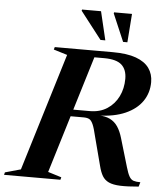

<svg xmlns="http://www.w3.org/2000/svg" viewBox="-101 -971 883 1028"><g transform="rotate(5 340.0 -457.0)"><path d="M386.5 -380Q441 -380 480 -405.5Q519 -431 540 -473.8Q561 -516.5 561 -568.5Q561 -618 532.8 -643.5Q504.5 -669 438.5 -669H272L304 -705H481.5Q559 -705 607 -687.5Q655 -670 677.8 -638Q700.5 -606 700.5 -563Q700.5 -505.5 669.8 -460.5Q639 -415.5 579.2 -389Q519.5 -362.5 433 -360.5V-361.5Q471.5 -361 497.2 -348.2Q523 -335.5 539.2 -311Q555.5 -286.5 566 -250L611 -98Q620.5 -65 629.8 -49Q639 -33 652.8 -28.5Q666.5 -24 689.5 -24L682.5 0Q622 5.5 583.5 4Q545 2.5 522.2 -8Q499.5 -18.5 487.2 -39.2Q475 -60 467 -92.5L426.5 -247Q416.5 -290.5 407.5 -311Q398.5 -331.5 387.2 -337.5Q376 -343.5 357 -343.5H189.5L182 -380ZM193 -36 265.5 -13.5 262 0H-41L-37.5 -13.5L46.5 -37L239.5 -669L166 -691.5L170 -705H397ZM436.5 -764.5H410.5L296.5 -911.5L298 -918H400ZM555 -764.5H532L469 -912L470 -918H566.5Z"/></g></svg>

Font: Newsreader 60pt SemiBold
Style: Italic
Weight: 600
Italic angle: -17°
Designer: Hugues Gentile
Foundry: Production Type
Version: Version 1.003